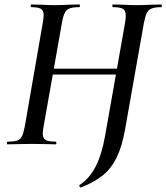

<svg xmlns="http://www.w3.org/2000/svg" viewBox="-20 -645 743 858"><path d="M335 182Q380 153 407.5 99Q435 45 450 -40L539 -544Q542 -562 542 -575Q542 -598 529.5 -605.5Q517 -613 484 -613Q482 -613 482 -619Q482 -625 484 -625L529 -624Q567 -622 590 -622Q619 -622 659 -624L701 -625Q703 -625 703 -619Q703 -613 701 -613Q672 -613 657.5 -607Q643 -601 636 -587Q629 -573 623 -542L539 -67Q525 11 501 59.5Q477 108 439.5 138.5Q402 169 341 193Q339 194 336 189Q333 184 335 182ZM13 -12Q43 -12 57 -17Q71 -22 78 -36Q85 -50 91 -81L171 -542Q175 -561 175 -577Q175 -598 163 -605.5Q151 -613 119 -613Q117 -613 117 -619Q117 -625 119 -625L164 -624Q202 -622 226 -622Q249 -622 289 -624L335 -625Q337 -625 337 -619Q337 -613 335 -613Q306 -613 291.5 -607.5Q277 -602 269.5 -587.5Q262 -573 257 -544L175 -81Q171 -55 171 -48Q171 -27 184 -19.5Q197 -12 229 -12Q232 -12 232 -6Q232 0 229 0Q204 0 188 -1L122 -2L60 -1Q43 0 13 0Q11 0 11 -6Q11 -12 13 -12ZM166 -338H549L546 -312H163Z"/></svg>

Font: Cormorant Infant SemiBold
Style: Italic
Weight: 600
Italic angle: -10°
Designer: Christian Thalmann (Catharsis Fonts)
Foundry: Catharsis Fonts
Version: Version 4.000